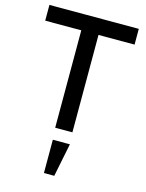

<svg xmlns="http://www.w3.org/2000/svg" viewBox="-139 -773 860 1131"><g transform="rotate(15 290.5 -207.5)"><path d="M238 0V-690H343V0ZM18 -594V-690H563V-594ZM243 275V72H347L306 275Z"/></g></svg>

Font: Radio Canada Big
Style: Regular
Weight: 400
Designer: Étienne Aubert Bonn
Foundry: Coppers and Brasses
Version: Version 1.001